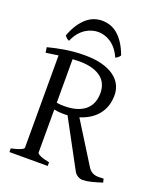

<svg xmlns="http://www.w3.org/2000/svg" viewBox="-153 -933 867 1036"><g transform="rotate(20 280.5 -415.0)"><path d="M24.4 0V-21Q57.6 -27.8 76.4 -35.9Q95.2 -43.9 95.2 -50.8V-580.6Q78.1 -578.1 60.3 -575.4Q42.5 -572.8 24.4 -570.3L20 -600.6Q43 -606.4 66.4 -611.6Q89.8 -616.7 115.2 -620.8Q140.6 -625 168.7 -627.4Q196.8 -629.9 229 -629.9Q285.6 -629.9 327.6 -618.7Q369.6 -607.4 397.5 -587.4Q425.3 -567.4 439 -540.3Q452.6 -513.2 452.6 -481.9Q452.6 -446.8 442.6 -418.2Q432.6 -389.6 414.3 -367.7Q396 -345.7 370.6 -330.1Q345.2 -314.5 314.9 -305.2L462.9 -67.9Q470.2 -57.1 478.8 -50.8Q487.3 -44.4 497.8 -41.3Q508.3 -38.1 521.2 -37.8Q534.2 -37.6 550.8 -39.1L556.2 -18.1Q523.9 -7.3 494.9 -0.2Q465.8 6.8 446.8 6.8Q432.6 6.8 419.2 -1Q405.8 -8.8 398.9 -20L251 -293.9Q244.6 -293 238.3 -293H225.1Q212.4 -293 199.7 -294.2Q187 -295.4 173.3 -298.3V-50.8Q173.3 -44.9 190.9 -36.4Q208.5 -27.8 244.1 -21V0ZM210.9 -588.9Q192.4 -588.9 173.3 -587.4V-337.4Q186.5 -335 196.3 -334.5Q206.1 -334 216.8 -334Q293.9 -334 335.4 -367.9Q377 -401.9 377 -466.8Q377 -493.7 367.4 -516.1Q357.9 -538.6 337.6 -554.7Q317.4 -570.8 285.9 -579.8Q254.4 -588.9 210.9 -588.9ZM95.2 -695.8Q109.9 -735.4 128.2 -762.2Q146.5 -789.1 166.7 -805.9Q187 -822.8 209 -830.1Q231 -837.4 252.9 -837.4Q276.9 -837.4 299.3 -830.1Q321.8 -822.8 342 -805.9Q362.3 -789.1 380.1 -762.2Q397.9 -735.4 412.6 -695.8Q406.7 -687 400.9 -682.4Q395 -677.7 386.7 -673.8Q374.5 -701.7 358.6 -720.7Q342.8 -739.7 325.2 -751.2Q307.6 -762.7 289.3 -767.8Q271 -772.9 254.9 -772.9Q237.8 -772.9 219 -767.8Q200.2 -762.7 182.4 -751.2Q164.6 -739.7 148.7 -720.7Q132.8 -701.7 121.1 -673.8Q112.8 -677.7 106.9 -682.4Q101.1 -687 95.2 -695.8Z"/></g></svg>

Font: Noto Serif Devanagari
Style: Bold
Weight: 700
Designer: Monotype Design Team
Foundry: Monotype Imaging Inc.
Version: Version 1.01